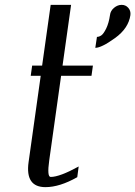

<svg xmlns="http://www.w3.org/2000/svg" viewBox="-20 -770 557 790"><path d="M272.5 -750 237.3 -500H362.3L356.4 -458H231.4L182.6 -110.4Q172.9 -42 188.5 -42Q225.6 -42 303.7 -85L297.9 -41Q225.6 0 167 0Q83 0 97.7 -103.5L147.5 -458H106.4L112.3 -500H153.3L188.5 -750ZM516.6 -708Q508.8 -653.3 453.1 -613.3Q397.5 -573.2 372.1 -573.2L378.9 -618.2Q387.7 -618.2 397 -624.5Q406.2 -630.9 417 -652.8Q427.7 -674.8 432.6 -708Q434.6 -725.6 449.2 -737.8Q463.9 -750 480.5 -750Q497.1 -750 507.8 -737.8Q518.6 -725.6 516.6 -708Z"/></svg>

Font: okolaks
Style: RegularItalic
Weight: 500
Italic angle: -8°
Version: Version 000.6.0